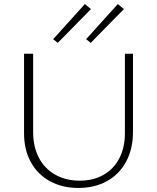

<svg xmlns="http://www.w3.org/2000/svg" viewBox="-20 -924 776 950"><path d="M99 -264V-658H144V-271Q144 -198 172.5 -143.5Q201 -89 253.5 -59.5Q306 -30 375 -30Q442 -30 492.5 -59Q543 -88 570.5 -141Q598 -194 598 -264V-658H638V-271Q638 -188 604.5 -125Q571 -62 509.5 -28Q448 6 368 6Q288 6 227 -27.5Q166 -61 132.5 -122Q99 -183 99 -264ZM243 -730 400 -904 430 -879 266 -712ZM406 -730 563 -904 593 -879 429 -712Z"/></svg>

Font: Ysabeau Light
Style: Regular
Weight: 300
Designer: Christian Thalmann (Catharsis Fonts)
Version: Version 0.003